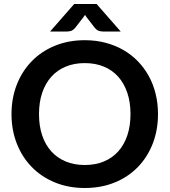

<svg xmlns="http://www.w3.org/2000/svg" viewBox="-20 -932 848 960"><path d="M770 -361.5Q770 -282 743.8 -214.2Q717.5 -146.5 669.5 -97Q621.5 -47.5 554 -19.8Q486.5 8 404 8Q322 8 254.5 -19.8Q187 -47.5 138.8 -97Q90.5 -146.5 64 -214.2Q37.5 -282 37.5 -361.5Q37.5 -441 64 -508.8Q90.5 -576.5 138.8 -626Q187 -675.5 254.5 -703.2Q322 -731 404 -731Q459 -731 507.5 -718.2Q556 -705.5 596.5 -682.2Q637 -659 669.2 -625.8Q701.5 -592.5 724 -551.5Q746.5 -510.5 758.2 -462.5Q770 -414.5 770 -361.5ZM632.5 -361.5Q632.5 -421 616.5 -468.2Q600.5 -515.5 571 -548.5Q541.5 -581.5 499.2 -599Q457 -616.5 404 -616.5Q351 -616.5 308.8 -599Q266.5 -581.5 236.8 -548.5Q207 -515.5 191 -468.2Q175 -421 175 -361.5Q175 -302 191 -254.8Q207 -207.5 236.8 -174.8Q266.5 -142 308.8 -124.5Q351 -107 404 -107Q457 -107 499.2 -124.5Q541.5 -142 571 -174.8Q600.5 -207.5 616.5 -254.8Q632.5 -302 632.5 -361.5ZM583.5 -774.5H494Q486.5 -774.5 475.8 -777.2Q465 -780 453.5 -793.5L412.5 -846.5Q407.5 -853.5 405 -857.5Q402.5 -853.5 397.5 -846.5L356.5 -793.5Q345 -780 334.2 -777.2Q323.5 -774.5 316 -774.5H230.5L351 -912H463Z"/></svg>

Font: Lato 2
Style: Bold
Weight: 700
Designer: Lukasz Dziedzic with Adam Twardoch and Botio Nikoltchev
Foundry: tyPoland Lukasz Dziedzic
Version: Version 2.015; 2015-08-06; http://www.latofonts.com/